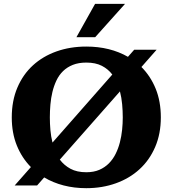

<svg xmlns="http://www.w3.org/2000/svg" viewBox="-20 -961 894 995"><path d="M252 -222.2 562 -574.7Q540.5 -603 507.8 -619.9Q475.1 -636.7 427.2 -636.7Q387.2 -636.7 357.4 -624.8Q327.6 -612.8 306.6 -592.3Q285.6 -571.8 272.5 -543.9Q259.3 -516.1 251.7 -484.6Q244.1 -453.1 241.2 -419.2Q238.3 -385.3 238.3 -352.5Q238.3 -320.3 241.2 -287.1Q244.1 -253.9 252 -222.2ZM601.6 -487.3 290 -133.8Q312 -104.5 345.2 -86.4Q378.4 -68.4 427.2 -68.4Q465.8 -68.4 494.6 -80.8Q523.4 -93.3 544.4 -114.5Q565.4 -135.7 579.3 -163.8Q593.3 -191.9 601.3 -223.4Q609.4 -254.9 612.8 -288.1Q616.2 -321.3 616.2 -352.5Q616.2 -386.2 613 -420.7Q609.9 -455.1 601.6 -487.3ZM791.5 -703.1 712.9 -613.8Q760.3 -566.4 786.9 -501Q813.5 -435.5 813.5 -352.5Q813.5 -267.6 784.2 -199.5Q754.9 -131.3 703.1 -84Q651.4 -36.6 580.6 -11.2Q509.8 14.2 427.2 14.2Q364.7 14.2 309.8 0Q254.9 -14.2 209 -41.5L172.4 0H56.2L140.1 -95.2Q93.3 -142.6 67.1 -207.3Q41 -272 41 -352.5Q41 -439 70.1 -507.1Q99.1 -575.2 150.6 -622.3Q202.1 -669.4 272.9 -694.6Q343.8 -719.7 427.2 -719.7Q488.8 -719.7 543 -706.3Q597.2 -692.9 643.1 -666.5L675.3 -703.1ZM627.9 -940.9 473.1 -768.1H376L472.7 -940.9Z"/></svg>

Font: Aclonica
Style: Regular
Weight: 400
Designer: Astigmatic (AOETI)
Foundry: Astigmatic (AOETI)
Version: Version 1.000